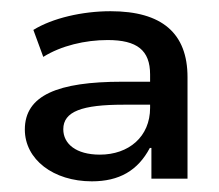

<svg xmlns="http://www.w3.org/2000/svg" viewBox="-20 -749 401 351"><path d="M147.9 -417.5C197.8 -417.5 231.9 -437 253.9 -478.5H256.8V-422.4H322.8V-607.9C322.8 -688 276.4 -728.5 182.1 -728.5C130.4 -728.5 75.7 -715.8 41 -694.3L59.1 -645C91.8 -665.5 135.7 -675.8 176.8 -675.8C230.5 -675.8 254.4 -657.2 254.4 -612.8V-599.6H203.6C85.4 -599.6 25.4 -574.7 25.4 -512.2C25.4 -457.5 77.6 -417.5 147.9 -417.5ZM162.6 -466.3C118.7 -466.3 95.7 -486.3 95.7 -512.7C95.7 -545.4 130.4 -557.6 205.6 -557.6H254.4V-551.8C254.4 -499 215.3 -466.3 162.6 -466.3Z"/></svg>

Font: Winston
Style: Regular
Weight: 400
Designer: Vernon Adams, Kim Jin-seong, David Berlow, Cristiano Sobral
Foundry: The Winston Project Authors
Version: Version 3.004